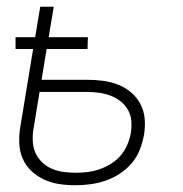

<svg xmlns="http://www.w3.org/2000/svg" viewBox="-20 -540 540 568"><path d="M203 8Q178 8 155 4.5Q132 1 111 -8.5Q90 -18 73 -34Q56 -50 47 -71Q38 -92 37 -116Q36 -140 40 -164L78 -395H26V-430H84L99 -520H139L124 -430H240L239 -395H118L103 -304H237Q261 -304 284.5 -301Q308 -298 329.5 -289.5Q351 -281 368 -266.5Q385 -252 395.5 -232Q406 -212 408 -188.5Q410 -165 406 -141Q402 -119 393.5 -97Q385 -75 369.5 -57Q354 -39 334 -26Q314 -13 292 -5.5Q270 2 247.5 5Q225 8 203 8ZM204 -29Q221 -29 238.5 -31Q256 -33 273.5 -39Q291 -45 307.5 -55Q324 -65 336.5 -79.5Q349 -94 356.5 -111.5Q364 -129 367 -146Q370 -165 368.5 -182.5Q367 -200 358.5 -215Q350 -230 336.5 -240.5Q323 -251 307 -257Q291 -263 273.5 -265.5Q256 -268 237 -268H97L79 -158Q76 -140 77 -121.5Q78 -103 85 -87.5Q92 -72 104.5 -60Q117 -48 133 -41Q149 -34 167 -31.5Q185 -29 204 -29Z"/></svg>

Font: Iosevka Extralight
Style: Italic
Weight: 200
Italic angle: -9°
Monospace: yes
Designer: Belleve Invis
Foundry: Belleve Invis
Version: Version 32.5.0; ttfautohint (v1.8.4)